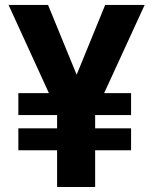

<svg xmlns="http://www.w3.org/2000/svg" viewBox="-20 -747 612 767"><path d="M171.9 -727.3H14.2L175.4 -375H53.3V-287.3H208.1V-234.4H53.3V-146.7H208.1V0H360.1V-146.7H503.6V-234.4H360.1V-287.3H503.6V-375H396L557.9 -727.3H400.2L286.2 -448.5Z"/></svg>

Font: Magic Ui Pro
Style: Bold
Weight: 700
Designer: Stefan Endress, Andreas Faust
Version: Version 1.000;FEAKit 1.0